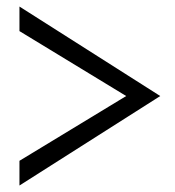

<svg xmlns="http://www.w3.org/2000/svg" viewBox="-20 -676 540 592"><path d="M40 -655.8 474.1 -379.9 40 -104V-180.2L369.1 -379.9L40 -580.1Z"/></svg>

Font: BIZ UDGothic
Style: Regular
Weight: 400
Monospace: yes
Designer: TypeBank Co., Ltd.
Foundry: Morisawa Inc.
Version: Version 1.05